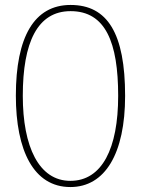

<svg xmlns="http://www.w3.org/2000/svg" viewBox="-20 -745 570 775"><path d="M264 10C404 10 485 -125 485 -358C485 -610 414 -725 265 -725C118 -725 44 -596 44 -359C44 -137 116 10 264 10ZM264 -15C137 -15 72 -153 72 -358C72 -574 131 -700 265 -700C406 -700 457 -574 457 -358C457 -146 392 -15 264 -15Z"/></svg>

Font: Noto Serif Lao ExtraCondensed Thin
Style: Regular
Weight: 100
Width: 2
Designer: Monotype Design Team
Foundry: Monotype Imaging Inc.
Version: Version 2.003